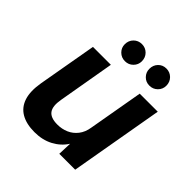

<svg xmlns="http://www.w3.org/2000/svg" viewBox="-196 -862 1016 1016"><g transform="rotate(45 312.5 -354.0)"><path d="M217 12Q156 12 116.5 -11Q77 -34 62 -80Q47 -126 59 -196L117 -526H251L196 -209Q186 -153 205 -127.5Q224 -102 274 -102Q308 -102 337 -114.5Q366 -127 386.5 -153Q407 -179 413 -218L467 -526H602L510 0H391L394 -78Q367 -36 321.5 -12Q276 12 217 12ZM290 -592Q263 -592 244.5 -610.5Q226 -629 226 -655Q226 -683 244.5 -701.5Q263 -720 290 -720Q317 -720 335.5 -701.5Q354 -683 354 -655Q354 -629 335.5 -610.5Q317 -592 290 -592ZM473 -592Q446 -592 428 -610.5Q410 -629 410 -655Q410 -683 428 -701.5Q446 -720 473 -720Q500 -720 518.5 -701.5Q537 -683 537 -655Q537 -629 518.5 -610.5Q500 -592 473 -592Z"/></g></svg>

Font: DM Sans 9pt
Style: Bold Italic
Weight: 700
Italic angle: -10°
Version: Version 4.004;gftools[0.9.30]